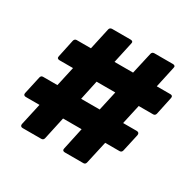

<svg xmlns="http://www.w3.org/2000/svg" viewBox="-172 -960 1214 1192"><g transform="rotate(30 435.5 -363.5)"><path d="M130 42H264C274 42 281 36 283 26L318 -135H451L417 23C414 35 420 42 433 42H566C576 42 582 36 584 26L620 -135H723C733 -135 740 -141 742 -151L770 -277C772 -290 765 -297 753 -297H655L686 -437H790C800 -437 806 -444 808 -453L835 -580C838 -592 832 -599 820 -599H722L755 -750C759 -762 752 -769 740 -769H606C596 -769 589 -763 587 -754L552 -599H419L452 -750C456 -762 449 -769 437 -769H304C293 -769 286 -763 284 -754L250 -599H147C138 -599 131 -592 129 -583L102 -456C99 -444 105 -437 118 -437H215L184 -297H81C71 -297 65 -291 63 -281L35 -154C32 -142 39 -135 51 -135H149L114 23C112 35 119 42 130 42ZM354 -297 384 -437H518L487 -297Z"/></g></svg>

Font: LINE Seed JP_OTF ExtraBold
Style: Regular
Weight: 800
Designer: LY Corporation & Fontrix & Fontworks
Version: Version 1.013